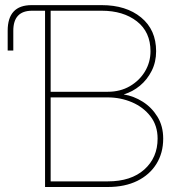

<svg xmlns="http://www.w3.org/2000/svg" viewBox="-20 -748 722 768"><path d="M10.7 -545.9V-625Q10.7 -727.5 106.4 -727.5H386.7Q484.4 -727.5 544.4 -678.2Q604.5 -628.9 604.5 -543Q604.5 -500 586.7 -464.6Q568.8 -429.2 539.6 -405Q510.3 -380.9 475.6 -370.6V-370.1Q515.1 -363.8 551 -341.1Q586.9 -318.4 609.9 -281Q632.8 -243.7 632.8 -193.4Q632.8 -136.2 605.7 -92.5Q578.6 -48.8 529.1 -24.4Q479.5 0 411.1 0H160.2V-705.1H108.4Q33.2 -705.1 33.2 -625V-545.9ZM182.6 -22.5H411.1Q504.4 -22.5 557.4 -70.1Q610.4 -117.7 610.4 -193.4Q610.4 -245.6 582 -282.5Q553.7 -319.3 508.1 -338.9Q462.4 -358.4 411.1 -358.4H182.6ZM182.6 -380.9H411.1Q460.9 -380.9 499.5 -403.3Q538.1 -425.8 560.1 -462.6Q582 -499.5 582 -543Q582 -620.1 527.6 -662.6Q473.1 -705.1 386.7 -705.1H182.6Z"/></svg>

Font: Inter Display Thin
Style: Regular
Weight: 100
Designer: Rasmus Andersson
Foundry: rsms
Version: Version 4.000;git-a52131595